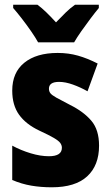

<svg xmlns="http://www.w3.org/2000/svg" viewBox="-20 -786 471 816"><path d="M401 -167Q401 -83 350.5 -36.5Q300 10 200 10Q154 10 113 3Q72 -4 32 -21V-167Q69 -147 110.5 -134.5Q152 -122 188 -122Q243 -122 243 -158Q243 -169 236 -178.5Q229 -188 208.5 -200Q188 -212 147 -231Q90 -258 61 -298.5Q32 -339 32 -401Q32 -478 83.5 -519.5Q135 -561 225 -561Q271 -561 311.5 -549.5Q352 -538 395 -516L352 -398Q322 -415 290 -426.5Q258 -438 231 -438Q188 -438 188 -409Q188 -398 194 -390Q200 -382 219.5 -371Q239 -360 278 -340Q336 -311 368.5 -272.5Q401 -234 401 -167ZM142 -606Q131 -626 112 -653.5Q93 -681 72 -708Q51 -735 36 -752V-766H139Q158 -752 177 -733.5Q196 -715 218 -691Q241 -715 260 -733.5Q279 -752 299 -766H400V-752Q385 -734 365 -707.5Q345 -681 326 -654Q307 -627 295 -606Z"/></svg>

Font: Noto Sans Bengali Condensed ExtraBold
Style: Regular
Weight: 800
Width: 3
Designer: Joana Ranito - Universal Thirst; Jelle Bosma - Monotype Design Team
Foundry: Universal Thirst ehf.
Version: Version 3.000; ttfautohint (v1.8.4.7-5d5b)